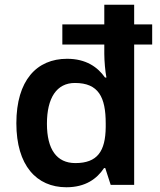

<svg xmlns="http://www.w3.org/2000/svg" viewBox="-20 -780 677 810"><path d="M260 10C341 10 389 -26 419 -71H424L447 0H546V-592H622V-677H546V-760H420V-677H243V-592H420V-553C420 -524 424 -477 429 -453H423C392 -497 343 -532 263 -532C135 -532 49 -441 49 -260C49 -82 134 10 260 10ZM298 -92C219 -92 178 -150 178 -258C178 -367 219 -430 296 -430C396 -430 426 -370 426 -259V-244C425 -142 391 -92 298 -92Z"/></svg>

Font: Noto Sans Bengali SemiBold
Style: Regular
Weight: 600
Designer: Jelle Bosma - Monotype Design Team
Foundry: Monotype Imaging Inc.
Version: Version 2.003